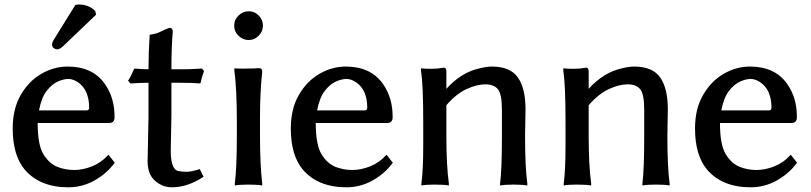

<svg xmlns="http://www.w3.org/2000/svg" viewBox="-20 -795 3523 834"><path d="M35.2 -237.3Q35.2 -322.3 70.3 -382.8Q105.5 -443.4 160.2 -474.6Q214.8 -505.9 273.4 -505.9Q381.8 -505.9 434.6 -431.6Q478.5 -370.1 477.5 -285.2Q477.5 -260.7 453.1 -260.7H143.6Q143.6 -165 168.9 -124.5Q194.3 -84 229 -70.3Q263.7 -56.6 301.8 -56.6Q339.8 -56.6 379.4 -72.3Q418.9 -87.9 448.2 -120.1L451.2 -123L478.5 -87.9L476.6 -85.9Q442.4 -40 389.6 -10.7Q336.9 18.6 276.4 18.6Q154.3 18.6 87.9 -57.6Q35.2 -120.1 35.2 -237.3ZM149.4 -315.4H355.5Q367.2 -315.4 367.2 -327.1Q367.2 -405.3 317.4 -438.5Q295.9 -452.1 276.9 -452.1Q257.8 -452.1 232.4 -441.4Q207 -430.7 183.6 -401.4Q160.2 -372.1 149.4 -315.4ZM220.7 -633.8 306.6 -772.5Q312.5 -775.4 322.3 -775.4Q366.2 -775.4 393.6 -747.1L397.5 -731.4L263.7 -603.5Q240.2 -580.1 230 -580.6Q219.7 -581.1 212.9 -586.4Q206.1 -591.8 206.1 -602.1Q206.1 -612.3 220.7 -633.8Z M536.1 -445.3Q543.9 -453.1 562.5 -495.1L564.5 -497.1H567.4Q597.7 -494.1 625 -494.1Q625 -565.4 629.9 -637.7V-643.6L632.8 -644.5Q660.2 -648.4 675.8 -656.7Q691.4 -665 714.8 -673.8H716.8Q730.5 -673.8 730.5 -658.2Q724.6 -591.8 724.6 -494.1H774.4Q807.6 -494.1 855.5 -497.1H857.4L866.2 -486.3L857.4 -460L850.6 -432.6H847.7Q814.5 -435.5 764.6 -435.5H724.6V-294.9L721.7 -141.6Q721.7 -55.7 756.8 -51.8Q771.5 -48.8 791.5 -48.8Q811.5 -48.8 847.7 -60.5L864.3 -27.3Q794.9 18.6 726.6 18.6Q685.5 18.6 653.3 -9.8Q621.1 -38.1 621.1 -95.7L625 -282.2V-435.5Q592.8 -435.5 547.9 -432.6H545.9Z M997.1 -683.6Q997.1 -709 1016.1 -727.5Q1035.2 -746.1 1060.5 -746.1Q1085.9 -746.1 1104 -727.5Q1122.1 -709 1122.1 -683.6Q1122.1 -658.2 1103.5 -639.6Q1085 -621.1 1060.5 -621.1Q1035.2 -621.1 1016.1 -639.6Q997.1 -658.2 997.1 -683.6ZM998 -489.3V-498H1002Q1009.8 -497.1 1021.5 -497.1H1046.9Q1085 -497.1 1105.5 -499Q1119.1 -499 1119.1 -483.4Q1109.4 -395.5 1109.4 -286.1V-204.1Q1109.4 -79.1 1119.1 2.9V10.7Q1099.6 6.8 1059.6 6.8Q1020.5 6.8 1000 10.7V2Q1008.8 -67.4 1008.8 -204.1V-266.6Q1008.8 -407.2 998 -489.3Z M1243.2 -237.3Q1243.2 -322.3 1278.3 -382.8Q1313.5 -443.4 1368.2 -474.6Q1422.9 -505.9 1481.4 -505.9Q1589.8 -505.9 1642.6 -431.6Q1686.5 -370.1 1685.5 -285.2Q1685.5 -260.7 1661.1 -260.7H1351.6Q1351.6 -165 1377 -124.5Q1402.3 -84 1437 -70.3Q1471.7 -56.6 1509.8 -56.6Q1547.9 -56.6 1587.4 -72.3Q1627 -87.9 1656.2 -120.1L1659.2 -123L1686.5 -87.9L1684.6 -85.9Q1650.4 -40 1597.7 -10.7Q1544.9 18.6 1484.4 18.6Q1362.3 18.6 1295.9 -57.6Q1243.2 -120.1 1243.2 -237.3ZM1357.4 -315.4H1563.5Q1575.2 -315.4 1575.2 -327.1Q1575.2 -405.3 1525.4 -438.5Q1503.9 -452.1 1484.9 -452.1Q1465.8 -452.1 1440.4 -441.4Q1415 -430.7 1391.6 -401.4Q1368.2 -372.1 1357.4 -315.4Z M1808.6 -489.3V-498H1812.5Q1826.2 -496.1 1853.5 -496.1Q1880.9 -496.1 1907.2 -501H1908.2Q1918 -501 1918.9 -486.3V-409.2Q1983.4 -480.5 2062.5 -498Q2094.7 -505.9 2116.2 -505.9Q2196.3 -505.9 2229.5 -458.5Q2262.7 -411.1 2262.7 -320.3L2260.7 -204.1Q2260.7 -69.3 2270.5 2V10.7Q2251 6.8 2210.9 6.8Q2172.9 6.8 2152.3 10.7V2Q2160.2 -59.6 2160.2 -204.1V-317.4Q2160.2 -386.7 2142.6 -407.7Q2125 -428.7 2088.4 -428.7Q2051.8 -428.7 2006.8 -408.2Q1961.9 -387.7 1918.9 -337.9V-204.1Q1918.9 -77.1 1929.7 2V10.7Q1910.2 6.8 1868.2 6.8Q1830.1 6.8 1810.5 10.7V2Q1818.4 -58.6 1818.4 -160.2V-266.6Q1818.4 -426.8 1808.6 -489.3Z M2426.8 -489.3V-498H2430.7Q2444.3 -496.1 2471.7 -496.1Q2499 -496.1 2525.4 -501H2526.4Q2536.1 -501 2537.1 -486.3V-409.2Q2601.6 -480.5 2680.7 -498Q2712.9 -505.9 2734.4 -505.9Q2814.5 -505.9 2847.7 -458.5Q2880.9 -411.1 2880.9 -320.3L2878.9 -204.1Q2878.9 -69.3 2888.7 2V10.7Q2869.1 6.8 2829.1 6.8Q2791 6.8 2770.5 10.7V2Q2778.3 -59.6 2778.3 -204.1V-317.4Q2778.3 -386.7 2760.7 -407.7Q2743.2 -428.7 2706.5 -428.7Q2669.9 -428.7 2625 -408.2Q2580.1 -387.7 2537.1 -337.9V-204.1Q2537.1 -77.1 2547.9 2V10.7Q2528.3 6.8 2486.3 6.8Q2448.2 6.8 2428.7 10.7V2Q2436.5 -58.6 2436.5 -160.2V-266.6Q2436.5 -426.8 2426.8 -489.3Z M2999 -237.3Q2999 -322.3 3034.2 -382.8Q3069.3 -443.4 3124 -474.6Q3178.7 -505.9 3237.3 -505.9Q3345.7 -505.9 3398.4 -431.6Q3442.4 -370.1 3441.4 -285.2Q3441.4 -260.7 3417 -260.7H3107.4Q3107.4 -165 3132.8 -124.5Q3158.2 -84 3192.9 -70.3Q3227.5 -56.6 3265.6 -56.6Q3303.7 -56.6 3343.3 -72.3Q3382.8 -87.9 3412.1 -120.1L3415 -123L3442.4 -87.9L3440.4 -85.9Q3406.2 -40 3353.5 -10.7Q3300.8 18.6 3240.2 18.6Q3118.2 18.6 3051.8 -57.6Q2999 -120.1 2999 -237.3ZM3113.3 -315.4H3319.3Q3331.1 -315.4 3331.1 -327.1Q3331.1 -405.3 3281.2 -438.5Q3259.8 -452.1 3240.7 -452.1Q3221.7 -452.1 3196.3 -441.4Q3170.9 -430.7 3147.5 -401.4Q3124 -372.1 3113.3 -315.4Z"/></svg>

Font: GenEi LateMin P v2
Style: Medium
Weight: 500
Designer: o_tamon (Modified)
Foundry: o_tamon / Adobe Systems Incorporated / FONT 910 / Philipp H. Poll
Version: Version 2.1;Original Version 1.004